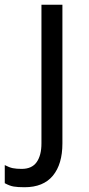

<svg xmlns="http://www.w3.org/2000/svg" viewBox="-72 -542 372 806"><path d="M-52 227V151Q-33 161 -18 164Q-3 167 19 167Q62 167 82 138.5Q102 110 102 60V-522H190V60Q190 147 150 195.5Q110 244 31 244Q2 244 -15 241Q-32 238 -52 227Z"/></svg>

Font: AmikoRegular
Style: Regular
Weight: 400
Designer: Pablo Impallari, Rodrigo Fuenzalida, Andres Torresi
Foundry: Impallari Type
Version: Version 1.000; ttfautohint (v1.3)